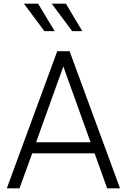

<svg xmlns="http://www.w3.org/2000/svg" viewBox="-20 -1023 688 1043"><path d="M277 -854 187 -1003H110L221 -854ZM427 -854 338 -1003H261L372 -854ZM86 0 155 -190H494L562 0H632L358 -745H291L17 0ZM176 -250 324 -662 472 -250Z"/></svg>

Font: Plus Jakarta Sans Light
Style: Regular
Weight: 300
Designer: Gumpita Rahayu
Foundry: Tokotype
Version: Version 2.071;gftools[0.9.30]